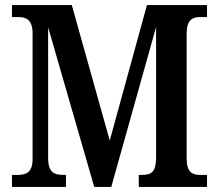

<svg xmlns="http://www.w3.org/2000/svg" viewBox="-20 -734 859 754"><path d="M27 0H239V-47H233C193 -47 169 -55 169 -115V-627L350 0H417L593 -628V-113C592 -58 575 -47 535 -47H525V0H793V-47H768C734 -47 713 -58 713 -112V-602C713 -656 736 -667 765 -667H793V-714H557L411 -182L262 -714H27V-667H53C83 -667 108 -656 108 -603V-110C108 -57 83 -47 48 -47H27Z"/></svg>

Font: Noto Serif Condensed Semi
Style: Regular
Weight: 600
Width: 3
Designer: Monotype Design Team
Foundry: Monotype Imaging Inc.
Version: Version 1.002